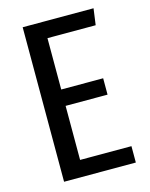

<svg xmlns="http://www.w3.org/2000/svg" viewBox="-106 -758 647 827"><g transform="rotate(-15 217.5 -344.5)"><path d="M382 -616H167V-387H354V-314H167V-73H396V0H76V-689H392Z"/></g></svg>

Font: Fira Sans Compressed
Style: Regular
Weight: 400
Width: 1
Designer: bBox Type GmbH & Carrois Corporate GbR & Edenspiekermann AG
Foundry: bBox Type GmbH & Carrois Corporate GbR & Edenspiekermann AG
Version: Version 4.301